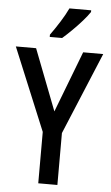

<svg xmlns="http://www.w3.org/2000/svg" viewBox="-62 -980 589 1020"><g transform="rotate(5 233.0 -470.0)"><path d="M234 -388 359 -714H466L284 -277V0H182V-274L0 -714H108ZM382 -931Q369 -911 344 -882.5Q319 -854 291 -826.5Q263 -799 241 -780H175V-792Q201 -828 225.5 -867Q250 -906 266 -940H382Z"/></g></svg>

Font: Noto Sans Arabic UI Cn Md
Style: Regular
Weight: 500
Width: 3
Designer: Monotype Design Team, Nadine Chahine and Nizar Qandah
Foundry: Monotype Imaging Inc.
Version: Version 2.010; ttfautohint (v1.8.4.7-5d5b)